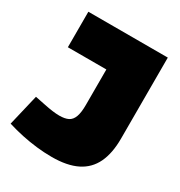

<svg xmlns="http://www.w3.org/2000/svg" viewBox="-168 -818 889 946"><g transform="rotate(30 276.5 -345.0)"><path d="M5 -31 47 -208Q78 -202 104 -196.5Q130 -191 152.5 -188Q175 -185 192 -185Q224 -185 243 -194.5Q262 -204 271 -228.5Q280 -253 280 -296V-498H61V-700H513V-239Q513 -156 486.5 -100.5Q460 -45 404.5 -17.5Q349 10 262 10Q219 10 175.5 5Q132 0 89.5 -9Q47 -18 5 -31Z"/></g></svg>

Font: Georama Black
Style: Regular
Weight: 900
Designer: Jean-Baptiste Levee
Foundry: Production Type
Version: Version 1.001